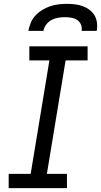

<svg xmlns="http://www.w3.org/2000/svg" viewBox="-20 -975 523 995"><path d="M25 0V-74H139L236 -662H132V-735H434V-662H320L223 -74H327V0ZM127 -815Q131 -836 139.5 -857Q148 -878 164 -895Q180 -912 200 -924Q220 -936 241 -943Q262 -950 284 -952.5Q306 -955 327 -955Q348 -955 369 -952.5Q390 -950 409 -943Q428 -936 444 -924Q460 -912 470 -895Q480 -878 482.5 -857Q485 -836 481 -815H403Q406 -832 399.5 -847.5Q393 -863 380 -871.5Q367 -880 350 -883Q333 -886 316 -886Q299 -886 281 -883Q263 -880 247 -871.5Q231 -863 219.5 -847.5Q208 -832 205 -815Z"/></svg>

Font: Iosevka Custom Oblique
Style: Regular
Weight: 400
Italic angle: -9°
Designer: Belleve Invis
Foundry: Belleve Invis
Version: Version 27.0.1